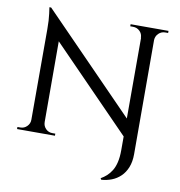

<svg xmlns="http://www.w3.org/2000/svg" viewBox="-96 -804 1027 1093"><g transform="rotate(10 417.0 -257.0)"><path d="M111 -715 187 -627 188 0H111V-590Q111 -643 106 -679Q101 -715 101 -715ZM114 -66V0H40V-12Q40 -12 48 -12Q56 -12 57 -12Q79 -12 95 -28Q111 -44 111 -66ZM188 -66Q188 -44 203.5 -28Q219 -12 242 -12Q242 -12 250.5 -12Q259 -12 259 -12V0H185V-66ZM720 13 121 -601 111 -715 711 -100ZM721 26Q721 69 708 101.5Q695 134 672.5 155.5Q650 177 621.5 188Q593 199 562 201L557 193Q575 183 590.5 169Q606 155 618.5 135Q631 115 638 85.5Q645 56 645 15V-700H720ZM573 -700H647V-634H644Q644 -657 628 -672.5Q612 -688 589 -688Q589 -688 581 -688Q573 -688 573 -688ZM792 -700V-688Q792 -688 783.5 -688Q775 -688 775 -688Q753 -688 737 -672.5Q721 -657 720 -634H717V-700Z"/></g></svg>

Font: Cinzel Eorzea
Style: Regular
Weight: 500
Designer: Natanael Gama
Version: Version 2.000